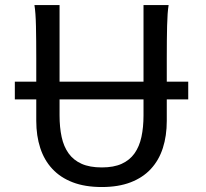

<svg xmlns="http://www.w3.org/2000/svg" viewBox="-20 -733 819 765"><path d="M385.7 -65.9Q433.1 -65.9 464.8 -80.3Q496.6 -94.7 515.9 -121.8Q535.2 -148.9 543.5 -187.3Q551.8 -225.6 551.8 -273.4V-336.9H217.3V-273.4Q217.3 -225.6 225.6 -187.3Q233.9 -148.9 253.4 -121.8Q272.9 -94.7 305.2 -80.3Q337.4 -65.9 385.7 -65.9ZM39.1 -407.7H124.5V-500.5Q124.5 -572.8 123.3 -628.2Q122.1 -683.6 117.2 -712.9H217.3V-407.7H551.8V-712.9H651.9Q647 -683.6 645.8 -630.1Q644.5 -576.7 644.5 -500.5V-407.7H730V-336.9H644.5V-251.5Q644.5 -191.9 628.9 -143.3Q613.3 -94.7 581.3 -60.1Q549.3 -25.4 500.5 -6.6Q451.7 12.2 385.7 12.2Q318.8 12.2 269.8 -6.6Q220.7 -25.4 188.5 -60.1Q156.2 -94.7 140.4 -143.3Q124.5 -191.9 124.5 -251.5V-336.9H39.1Z"/></svg>

Font: Andika Afr
Style: Regular
Weight: 400
Designer: Victor Gaultney, Annie Olsen, Julie Remington, Don Collingsworth, Eric Hays, Becca Hirsbrunner
Foundry: SIL International
Version: Version 5.000